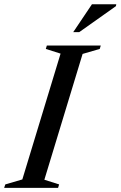

<svg xmlns="http://www.w3.org/2000/svg" viewBox="-48 -904 580 924"><path d="M243.5 -646 172.5 -668.5 177.5 -685H437L432 -668.5L349.5 -644.5L165.5 -39L236.5 -16.5L231.5 0H-28L-22.5 -16.5L59.5 -40.5ZM304.5 -749.5 394.5 -883.5H511.5L510 -874.5L333.5 -749.5Z"/></svg>

Font: Newsreader 36pt Medium
Style: Italic
Weight: 500
Italic angle: -17°
Designer: Hugues Gentile
Foundry: Production Type
Version: Version 1.003